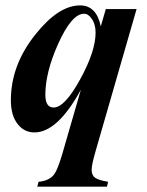

<svg xmlns="http://www.w3.org/2000/svg" viewBox="-20 -473 540 707"><path d="M482.9 -439.5 333 80.1Q317.4 133.3 317.4 152.3Q317.4 172.9 330.8 181.9Q344.2 190.9 377.9 196.3L374 214.4H117.2L122.1 196.3Q162.1 192.9 180.2 168Q192.4 150.9 209 95.2L277.8 -142.6Q191.9 14.6 106.9 14.6Q69.8 14.6 46.4 -14.6Q20 -46.4 20 -104Q20 -233.9 111.3 -347.2Q195.8 -453.1 274.9 -453.1Q335 -453.1 351.1 -376L369.6 -439.5ZM332 -353Q332 -383.8 317.9 -403.8Q305.2 -422.4 289.6 -422.4Q244.1 -422.4 194.3 -312Q147 -206.5 147 -124Q147 -77.1 177.7 -77.1Q218.3 -77.1 275.1 -180.7Q332 -284.2 332 -353Z"/></svg>

Font: Dai Banna SIL Book
Style: BoldOblique
Weight: 700
Italic angle: -11°
Designer: Victor Gaultney
Foundry: SIL International
Version: Version 2.000